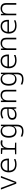

<svg xmlns="http://www.w3.org/2000/svg" viewBox="2884 -3467 832 6640"><g transform="rotate(-90 3300.0 -147.0)"><path d="M328 0 533 -532H475L344 -181Q332 -148 321 -114Q310 -80 301 -52H299Q289 -80 277.5 -114Q266 -148 254 -181L122 -532H65L268 0Z M1117 -25V-80Q1074 -63 1031.5 -52Q989 -41 940 -41Q820 -41 769.5 -97.5Q719 -154 718 -254H1134V-295Q1134 -405 1079 -473.5Q1024 -542 914 -542Q787 -542 723 -461Q659 -380 659 -255Q659 -137 726.5 -63.5Q794 10 938 10Q1033 10 1117 -25ZM913 -490Q993 -490 1034.5 -440.5Q1076 -391 1076 -305H719Q728 -395 781 -442.5Q834 -490 913 -490Z M1685 0V-42L1502 -49V-253Q1502 -352 1544.5 -418Q1587 -484 1670 -484Q1722 -484 1756 -470L1771 -527Q1729 -542 1677 -542Q1612 -542 1565.5 -507Q1519 -472 1502 -415H1498L1496 -532H1296V-490L1445 -481V-49L1285 -42V0Z M1918 -263Q1918 -372 1962 -431Q2006 -490 2094 -490Q2183 -490 2218 -432Q2253 -374 2253 -269V-253Q2253 -161 2219.5 -101Q2186 -41 2091 -41Q1918 -41 1918 -263ZM2308 29V-532H2260L2253 -446H2250Q2224 -491 2183.5 -516.5Q2143 -542 2080 -542Q1974 -542 1916 -466.5Q1858 -391 1858 -261Q1858 -131 1915.5 -61Q1973 9 2074 9Q2134 9 2180.5 -17Q2227 -43 2251 -99H2253Q2252 -82 2251.5 -57.5Q2251 -33 2251 -11V27Q2251 101 2213 149.5Q2175 198 2083 198Q2036 198 1986 185Q1936 172 1898 154V212Q1935 228 1981.5 238.5Q2028 249 2081 249Q2202 249 2255 190.5Q2308 132 2308 29Z M2538 -141Q2538 -207 2593.5 -233.5Q2649 -260 2741 -263L2854 -266V-217Q2855 -134 2800 -88Q2745 -42 2661 -42Q2538 -42 2538 -141ZM2852 -91H2854L2867 0H2911V-357Q2911 -543 2703 -543Q2651 -543 2607 -530.5Q2563 -518 2518 -495L2538 -447Q2578 -468 2618.5 -479.5Q2659 -491 2699 -491Q2773 -491 2814 -458Q2855 -425 2855 -347V-311L2725 -307Q2610 -304 2544 -265Q2478 -226 2478 -140Q2478 -64 2524 -27Q2570 10 2647 10Q2789 10 2852 -91Z M3148 0V-287Q3148 -389 3193 -440Q3238 -491 3318 -491Q3457 -491 3457 -340V0H3514V-348Q3514 -446 3464.5 -494.5Q3415 -543 3329 -543Q3260 -543 3216 -515.5Q3172 -488 3151 -443H3147L3139 -532H3091V0Z M3718 -263Q3718 -372 3762 -431Q3806 -490 3894 -490Q3983 -490 4018 -432Q4053 -374 4053 -269V-253Q4053 -161 4019.5 -101Q3986 -41 3891 -41Q3718 -41 3718 -263ZM4108 29V-532H4060L4053 -446H4050Q4024 -491 3983.5 -516.5Q3943 -542 3880 -542Q3774 -542 3716 -466.5Q3658 -391 3658 -261Q3658 -131 3715.5 -61Q3773 9 3874 9Q3934 9 3980.5 -17Q4027 -43 4051 -99H4053Q4052 -82 4051.5 -57.5Q4051 -33 4051 -11V27Q4051 101 4013 149.5Q3975 198 3883 198Q3836 198 3786 185Q3736 172 3698 154V212Q3735 228 3781.5 238.5Q3828 249 3881 249Q4002 249 4055 190.5Q4108 132 4108 29Z M4717 -25V-80Q4674 -63 4631.5 -52Q4589 -41 4540 -41Q4420 -41 4369.5 -97.5Q4319 -154 4318 -254H4734V-295Q4734 -405 4679 -473.5Q4624 -542 4514 -542Q4387 -542 4323 -461Q4259 -380 4259 -255Q4259 -137 4326.5 -63.5Q4394 10 4538 10Q4633 10 4717 -25ZM4513 -490Q4593 -490 4634.5 -440.5Q4676 -391 4676 -305H4319Q4328 -395 4381 -442.5Q4434 -490 4513 -490Z M4948 0V-287Q4948 -389 4993 -440Q5038 -491 5118 -491Q5257 -491 5257 -340V0H5314V-348Q5314 -446 5264.5 -494.5Q5215 -543 5129 -543Q5060 -543 5016 -515.5Q4972 -488 4951 -443H4947L4939 -532H4891V0Z M5917 -25V-80Q5874 -63 5831.5 -52Q5789 -41 5740 -41Q5620 -41 5569.5 -97.5Q5519 -154 5518 -254H5934V-295Q5934 -405 5879 -473.5Q5824 -542 5714 -542Q5587 -542 5523 -461Q5459 -380 5459 -255Q5459 -137 5526.5 -63.5Q5594 10 5738 10Q5833 10 5917 -25ZM5713 -490Q5793 -490 5834.5 -440.5Q5876 -391 5876 -305H5519Q5528 -395 5581 -442.5Q5634 -490 5713 -490Z M6148 0V-287Q6148 -389 6193 -440Q6238 -491 6318 -491Q6457 -491 6457 -340V0H6514V-348Q6514 -446 6464.5 -494.5Q6415 -543 6329 -543Q6260 -543 6216 -515.5Q6172 -488 6151 -443H6147L6139 -532H6091V0Z"/></g></svg>

Font: Noto Sans Mono UI Light
Style: Regular
Weight: 300
Designer: Monotype Design team
Foundry: Monotype Imaging Inc.
Version: 1.000